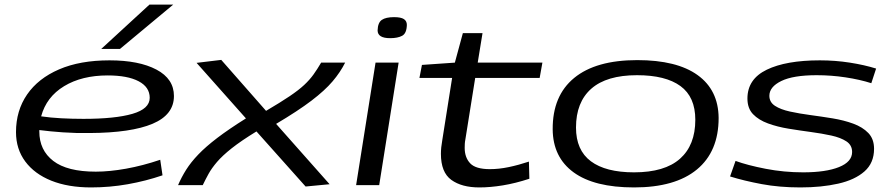

<svg xmlns="http://www.w3.org/2000/svg" viewBox="-20 -810 3907 840"><path d="M691 -43Q618 -18 539 -4Q460 10 379 10Q278 10 204.5 -19.5Q131 -49 90.5 -103.5Q50 -158 50 -232Q50 -326 98.5 -396.5Q147 -467 238.5 -506.5Q330 -546 459 -546Q588 -546 664.5 -505.5Q741 -465 741 -390Q741 -308 647.5 -268.5Q554 -229 373 -228Q312 -227 255 -231Q198 -235 152 -241Q152 -238 152 -235Q152 -153 213 -106Q274 -59 399 -59Q459 -59 531.5 -72Q604 -85 681 -111ZM451 -480Q338 -480 260.5 -433Q183 -386 160 -301Q201 -295 248.5 -292.5Q296 -290 345 -290Q484 -290 559.5 -312Q635 -334 635 -382Q635 -429 586.5 -454.5Q538 -480 451 -480ZM423 -596 634 -790H738L505 -596Z M1385 -536H1490Q1469 -494 1435 -454Q1401 -414 1342.5 -369.5Q1284 -325 1188 -268L1422 -4L1317 6L1102 -235Q1035 -194 994 -161.5Q953 -129 929.5 -101.5Q906 -74 892.5 -49.5Q879 -25 867 0H759Q774 -35 794.5 -67.5Q815 -100 847.5 -134Q880 -168 930.5 -206.5Q981 -245 1056 -292L840 -535L948 -548L1144 -325Q1207 -362 1247 -389Q1287 -416 1311 -438.5Q1335 -461 1351.5 -484Q1368 -507 1385 -536Z M1704 -735Q1734 -735 1747 -726.5Q1760 -718 1760 -701Q1759 -664 1739.5 -653.5Q1720 -643 1687 -643Q1632 -643 1632 -677Q1633 -711 1650.5 -723Q1668 -735 1704 -735ZM1538 0 1623 -536H1724L1639 0Z M2294 -103 2296 -28Q2235 -8 2180 1Q2125 10 2077 10Q2000 10 1954.5 -23Q1909 -56 1909 -137Q1909 -164 1915 -197L1958 -469H1815L1826 -526L1970 -536L2005 -665H2091L2070 -536H2353L2341 -469H2059L2016 -200Q2014 -190 2013.5 -181Q2013 -172 2013 -163Q2013 -121 2037 -95.5Q2061 -70 2123 -70Q2163 -70 2206 -79Q2249 -88 2294 -103Z M2754 10Q2580 10 2489.5 -56Q2399 -122 2398 -244Q2397 -391 2492 -469Q2587 -547 2768 -547Q2941 -547 3032 -481.5Q3123 -416 3124 -294Q3124 -147 3029 -68.5Q2934 10 2754 10ZM2754 -56Q2888 -56 2955 -115.5Q3022 -175 3022 -286Q3022 -386 2957 -433.5Q2892 -481 2767 -481Q2634 -481 2567 -422Q2500 -363 2500 -252Q2500 -153 2565 -104.5Q2630 -56 2754 -56Z M3174 -38 3198 -106Q3250 -87 3330 -71.5Q3410 -56 3494 -56Q3593 -56 3650.5 -79Q3708 -102 3708 -145Q3708 -175 3683 -191.5Q3658 -208 3617 -217Q3576 -226 3527.5 -232.5Q3479 -239 3430 -247Q3381 -255 3340 -270Q3299 -285 3274.5 -310.5Q3250 -336 3250 -379Q3250 -464 3334.5 -505Q3419 -546 3567 -546Q3634 -546 3698 -536Q3762 -526 3813 -510L3792 -446Q3742 -462 3679.5 -471.5Q3617 -481 3553 -481Q3450 -481 3398 -455.5Q3346 -430 3346 -391Q3346 -363 3370.5 -347Q3395 -331 3436 -322Q3477 -313 3526 -306.5Q3575 -300 3623.5 -292Q3672 -284 3713 -269Q3754 -254 3779 -228Q3804 -202 3804 -159Q3804 -97 3762 -60Q3720 -23 3647 -6.5Q3574 10 3482 10Q3390 10 3312.5 -4.5Q3235 -19 3174 -38Z"/></svg>

Font: Georama ExtraExtended
Style: Italic
Weight: 400
Width: 8
Italic angle: -9°
Designer: Jean-Baptiste Levee
Foundry: Production Type
Version: Version 1.000